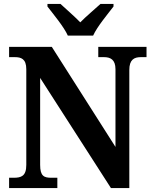

<svg xmlns="http://www.w3.org/2000/svg" viewBox="-20 -951 776 971"><path d="M323 -771H451C471 -816 525 -880 554 -918V-931H488C462 -907 414 -867 386 -838C358 -867 312 -907 286 -931H220V-918C249 -880 303 -816 323 -771ZM26 0H270V-52H240C203 -52 183 -60 183 -117V-557L541 0H634V-597C634 -649 658 -662 692 -662H721V-714H477V-662H506C538 -662 564 -650 564 -601V-208L242 -714H26V-662H55C86 -662 113 -654 113 -601V-117C113 -60 87 -52 49 -52H26Z"/></svg>

Font: Noto Serif Hebrew SemiCondensed
Style: Bold
Weight: 700
Width: 4
Designer: Monotype Design Team
Foundry: Monotype Imaging Inc.
Version: Version 2.004